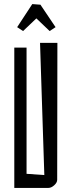

<svg xmlns="http://www.w3.org/2000/svg" viewBox="-20 -920 350 940"><path d="M138 -900 178 -897 252 -787 223 -768 158 -830 93 -768 64 -787ZM217 0H50V-687H110V-69L197 -63L176 -710H261L260 -40Q260 -26 245.5 -13Q231 0 217 0Z"/></svg>

Font: Bahiana
Style: Regular
Weight: 400
Designer: Pablo Cosgaya & Dani Raskovsky
Foundry: Pablo Cosgaya & Dani Raskovsky
Version: Version 1.005